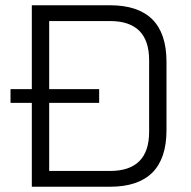

<svg xmlns="http://www.w3.org/2000/svg" viewBox="-20 -710 726 730"><path d="M20 -319V-371H101V-690H398Q613 -690 613 -475V-215Q613 0 398 0H101V-319ZM167 -60H398Q547 -60 547 -209V-481Q547 -630 398 -630H167V-371H357V-319H167Z"/></svg>

Font: Oxanium Light
Style: Regular
Weight: 300
Designer: Severin Meyer
Version: Version 1.000